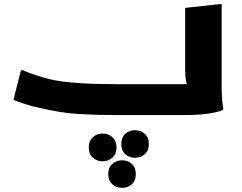

<svg xmlns="http://www.w3.org/2000/svg" viewBox="-20 -555 1168 926"><path d="M81 -216H92Q103 -210 122.5 -203Q142 -196 161.5 -190Q181 -184 193 -180Q245 -165 310 -158.5Q375 -152 436.5 -150.5Q498 -149 541 -149H881Q876 -164 874.5 -185.5Q873 -207 873 -233V-517L1038 -535H1049V-186Q1049 -166 1049 -136.5Q1049 -107 1051 -78.5Q1053 -50 1057 -32L1054 -24Q994 0 865 0H541Q451 0 362 -5Q273 -10 165 -36Q135 -42 99.5 -53.5Q64 -65 45 -74ZM565 139Q565 108 584 90.5Q603 73 631 73Q659 73 678.5 90.5Q698 108 698 139Q698 171 678.5 188.5Q659 206 631 206Q603 206 584 188.5Q565 171 565 139ZM408 156Q408 125 427.5 107Q447 89 475 89Q503 89 522.5 107Q542 125 542 156Q542 187 522.5 205Q503 223 475 223Q447 223 427.5 205Q408 187 408 156ZM502 285Q502 253 521.5 235.5Q541 218 569 218Q597 218 616 235.5Q635 253 635 285Q635 316 616 333.5Q597 351 569 351Q541 351 521.5 333.5Q502 316 502 285Z"/></svg>

Font: Kufam
Style: Bold
Weight: 700
Designer: Wael Morcos, Artur Schmal
Foundry: Original Type
Version: Version 1.300; ttfautohint (v1.8.3)